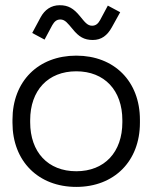

<svg xmlns="http://www.w3.org/2000/svg" viewBox="-20 -720 599 754"><path d="M279.5 14C428.5 14 529.5 -87 529.5 -238V-249.5C529.5 -401 428.5 -501.5 279.5 -501.5C130.5 -501.5 29 -401 29 -249.5V-238C29 -87 130.5 14 279.5 14ZM279.5 -47.5C168.5 -47.5 98.5 -122.5 98.5 -240V-248C98.5 -365 168.5 -440 279.5 -440C390.5 -440 460.5 -365 460.5 -248V-240C460.5 -122.5 390.5 -47.5 279.5 -47.5ZM155 -564.5 185.5 -621.5C193.5 -635 202 -643.5 217 -643.5C235.5 -643.5 246 -628.5 265 -606C289.5 -575.5 310.5 -563 344.5 -563C378.5 -563 401.5 -581 419 -612.5L452 -672L403.5 -698L373 -641C365.5 -627.5 356.5 -619 341.5 -619C323 -619 312.5 -634 294 -656.5C269 -687 248 -699.5 214.5 -699.5C180.5 -699.5 155.5 -681.5 139.5 -652L106.5 -590.5Z"/></svg>

Font: MCL Standard Light
Style: Regular
Weight: 300
Designer: Květoslav Bartoš
Foundry: Florian Karsten
Version: Version 1.001;Glyphs 3.2.3 (3260)